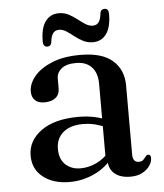

<svg xmlns="http://www.w3.org/2000/svg" viewBox="-49 -694 641 750"><g transform="rotate(-5 271.0 -319.0)"><path d="M348.5 -61.5V-71.5L342 -74.5V-360Q342 -403.5 320.2 -426.5Q298.5 -449.5 259 -449.5Q221 -449.5 202 -433.8Q183 -418 183 -396V-357Q183 -332.5 167 -319.8Q151 -307 123.5 -307Q99 -307 86.2 -319.5Q73.5 -332 73.5 -353.5Q73.5 -384 97.5 -413Q121.5 -442 167.2 -460.8Q213 -479.5 278.5 -479.5Q363.5 -479.5 405 -443Q446.5 -406.5 446.5 -345V-74.5Q446.5 -58 452.8 -50.8Q459 -43.5 470 -43.5Q482 -43.5 487.5 -49Q493 -54.5 497 -60Q499.5 -63.5 502 -65.8Q504.5 -68 508.5 -68Q514 -68 516.5 -64.2Q519 -60.5 519 -54Q519 -39.5 509 -24.5Q499 -9.5 480 1Q461 11.5 433 11.5Q393.5 11.5 371 -7.2Q348.5 -26 348.5 -61.5ZM51 -104Q51 -163 103.8 -201Q156.5 -239 250.5 -239Q284.5 -239 313 -232.8Q341.5 -226.5 363 -216.5L355 -189.5Q334.5 -198 312.8 -203.8Q291 -209.5 265 -209.5Q215.5 -209.5 187.5 -185.8Q159.5 -162 159.5 -121Q159.5 -81 182.5 -59.5Q205.5 -38 241 -38Q274 -38 305 -53Q336 -68 358 -96L368.5 -73Q339 -32.5 292.5 -10.5Q246 11.5 194 11.5Q130.5 11.5 90.8 -19.8Q51 -51 51 -104ZM332.5 -524.5Q311.5 -524.5 294 -533.5Q276.5 -542.5 261.5 -554.5Q246.5 -566.5 232.5 -575.5Q218.5 -584.5 204.5 -584.5Q188.5 -584.5 180.2 -572.8Q172 -561 170 -537.5Q167 -523 153.5 -523Q137 -523 137 -544.5Q137 -596.5 156.2 -622.8Q175.5 -649 209 -649Q230.5 -649 247.8 -639.8Q265 -630.5 280 -618.8Q295 -607 309 -598Q323 -589 337.5 -589Q353.5 -589 361.5 -601Q369.5 -613 371.5 -636.5Q374.5 -650.5 388.5 -650.5Q404.5 -650.5 404.5 -629.5Q404.5 -577 385.2 -550.8Q366 -524.5 332.5 -524.5Z"/></g></svg>

Font: Fraunces Wonky
Style: Regular
Weight: 400
Version: Version 1.000;[b76b70a41]